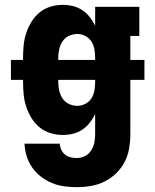

<svg xmlns="http://www.w3.org/2000/svg" viewBox="-20 -548 640 791"><path d="M296 223Q270 223 244 219.5Q218 216 194 206Q170 196 149 180Q128 164 113 142.5Q98 121 90 95.5Q82 70 81 44H226Q227 57 232.5 69Q238 81 248 89Q258 97 270.5 100Q283 103 296 103Q314 103 330 95Q346 87 355.5 72Q365 57 368.5 40Q372 23 372 5V-78Q363 -59 349.5 -42Q336 -25 318.5 -13.5Q301 -2 280.5 3Q260 8 238 8Q213 8 188 0.5Q163 -7 143 -23.5Q123 -40 109.5 -62Q96 -84 88 -108.5Q80 -133 77.5 -158.5Q75 -184 75 -210V-219H25V-301H75V-310Q75 -336 77.5 -361.5Q80 -387 88 -411.5Q96 -436 109.5 -458Q123 -480 143 -496.5Q163 -513 188 -520.5Q213 -528 238 -528Q260 -528 280.5 -523Q301 -518 318.5 -506.5Q336 -495 349.5 -478Q363 -461 372 -442V-520H554V-400H517V-301H575V-219H517V5Q517 34 512 63.5Q507 93 493.5 119Q480 145 458.5 166Q437 187 410.5 200Q384 213 355 218Q326 223 296 223ZM220 -301H372V-310Q372 -327 369 -344.5Q366 -362 357 -376.5Q348 -391 332 -399.5Q316 -408 299 -408Q281 -408 264.5 -400.5Q248 -393 238 -378Q228 -363 224 -345.5Q220 -328 220 -310ZM299 -112Q316 -112 332 -120.5Q348 -129 357 -143.5Q366 -158 369 -175.5Q372 -193 372 -210V-219H220V-210Q220 -192 224 -174.5Q228 -157 238 -142Q248 -127 264.5 -119.5Q281 -112 299 -112Z"/></svg>

Font: Iosevka Etoile Heavy
Style: Regular
Weight: 900
Designer: Belleve Invis
Foundry: Belleve Invis
Version: Version 22.1.2; ttfautohint (v1.8.4)